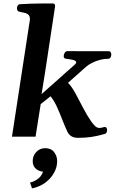

<svg xmlns="http://www.w3.org/2000/svg" viewBox="-20 -775 651 1089"><path d="M235.4 -362.8 215.8 -241.2 404.3 -408.7Q412.1 -415 412.1 -421.4Q412.1 -431.2 392.1 -435.5Q372.1 -439.9 354 -441.9Q341.3 -443.4 341.3 -456.5Q341.3 -467.3 347.4 -476.1Q353.5 -484.9 361.3 -484.9L597.7 -484.4Q605 -484.4 608.2 -477.5Q611.3 -470.7 611.3 -464.8Q611.3 -455.6 606 -448.2Q600.6 -440.9 591.8 -441.4Q572.3 -441.9 548.6 -435.8Q524.9 -429.7 503.2 -418.9Q481.4 -408.2 467.3 -395.5L365.7 -305.2Q387.7 -283.2 408.4 -244.6Q429.2 -206.1 451.4 -163.1Q473.6 -120.1 498.5 -84.5Q506.8 -72.8 518.3 -61Q529.8 -49.3 543.5 -49.3Q551.8 -49.3 561 -52Q570.3 -54.7 574.7 -54.7Q582 -54.7 584.7 -48.8Q587.4 -43 587.4 -36.1Q587.4 -30.8 584.7 -24.2Q582 -17.6 575.2 -15.6Q532.7 -3.4 498.5 1.7Q464.4 6.8 421.4 6.8Q399.9 6.8 385.3 -2Q370.6 -10.7 362.3 -27.8Q347.2 -60.1 332.8 -97.4Q318.4 -134.8 302.5 -169.7Q286.6 -204.6 266.6 -229L210.9 -184.6L181.6 0H47.9L149.9 -665Q149.9 -686 138.4 -693.8Q127 -701.7 111.8 -703.9Q96.7 -706.1 85 -710Q76.2 -714.8 76.2 -729.5Q76.2 -737.3 80.8 -743.9Q85.4 -750.5 91.3 -751Q154.8 -754.9 204.1 -755.1Q253.4 -755.4 280.3 -755.4Q284.2 -755.4 288.6 -752.2Q293 -749 292.5 -739.3ZM236.3 65.4Q270 65.4 287.1 87.9Q304.2 110.4 304.2 138.7Q304.2 174.3 285.6 206.8Q267.1 239.3 235.1 262.2Q203.1 285.2 161.6 293.5L150.4 260.7Q181.6 252.4 202.1 233.6Q222.7 214.8 228 181.2L233.9 199.2Q204.1 199.2 184.8 183.3Q165.5 167.5 165.5 138.2Q165.5 108.4 185.8 86.9Q206.1 65.4 236.3 65.4Z"/></svg>

Font: Gelasio SemiBold
Style: Italic
Weight: 600
Italic angle: -8.5°
Designer: Eben Sorkin
Foundry: Eben Sorkin
Version: Version 1.008